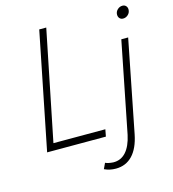

<svg xmlns="http://www.w3.org/2000/svg" viewBox="-128 -812 999 1111"><g transform="rotate(-15 371.0 -256.5)"><path d="M117 -42H428L420 0H68L208 -699H250ZM423 155Q469 156 499.5 122Q530 88 544 23L652 -521H693L584 31Q568 111 528.5 152.5Q489 194 429 194Q391 194 360 179L376 145Q393 153 423 155ZM737 -677Q737 -659 724 -646.5Q711 -634 694 -634Q681 -634 673 -642.5Q665 -651 665 -665Q665 -682 678 -694.5Q691 -707 708 -707Q721 -707 729 -698.5Q737 -690 737 -677Z"/></g></svg>

Font: Gontserrat ExtraLight
Style: Italic
Weight: 275
Italic angle: -11.3°
Designer: Julieta Ulanovsky
Foundry: Julieta Ulanovsky
Version: Version 6.001